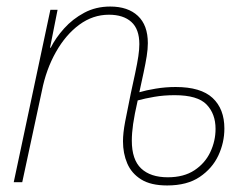

<svg xmlns="http://www.w3.org/2000/svg" viewBox="-20 -557 769 587"><path d="M491 10Q441 10 411.5 -8.5Q382 -27 369 -57.5Q356 -88 356 -125Q356 -150 362.5 -184.5Q369 -219 380 -272L393 -332Q400 -365 403 -385.5Q406 -406 406 -422Q406 -468 381.5 -490Q357 -512 313 -512Q264 -512 222.5 -481.5Q181 -451 151 -398Q121 -345 108 -279L48 0H22L134 -527H156L133 -411H135Q150 -441 176 -470Q202 -499 237.5 -518Q273 -537 317 -537Q371 -537 401.5 -508.5Q432 -480 432 -425Q432 -407 428.5 -385Q425 -363 419 -335L406 -275Q426 -281 456 -286Q486 -291 517 -291Q594 -291 630 -257.5Q666 -224 666 -164Q666 -121 647.5 -81.5Q629 -42 590.5 -16Q552 10 491 10ZM493 -15Q542 -15 574.5 -36.5Q607 -58 623 -92Q639 -126 639 -163Q639 -209 611.5 -237.5Q584 -266 514 -266Q481 -266 452 -261Q423 -256 401 -250Q391 -206 387 -178Q383 -150 383 -127Q383 -69 411.5 -42Q440 -15 493 -15Z"/></svg>

Font: Noto Sans SemiCondensed Thin
Style: Italic
Weight: 100
Width: 4
Italic angle: -12°
Designer: Monotype Design Team
Foundry: Monotype Imaging Inc.
Version: Version 2.013; ttfautohint (v1.8.4.7-5d5b)